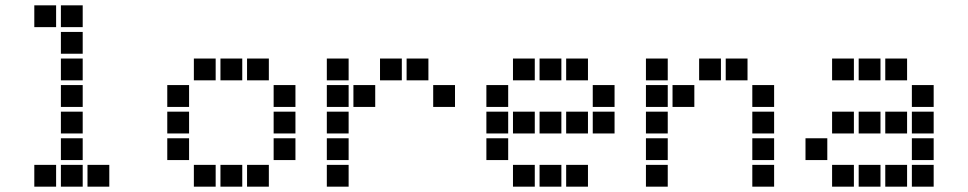

<svg xmlns="http://www.w3.org/2000/svg" viewBox="-20 -711 3640 722"><path d="M110 -691Q109 -691 109 -691Q109 -691 109 -690V-610Q109 -609 109 -609Q109 -609 110 -609H190Q191 -609 191 -609Q191 -609 191 -610V-690Q191 -691 191 -691Q191 -691 190 -691ZM210 -691Q209 -691 209 -691Q209 -691 209 -690V-610Q209 -609 209 -609Q209 -609 210 -609H290Q291 -609 291 -609Q291 -609 291 -610V-690Q291 -691 291 -691Q291 -691 290 -691ZM210 -591Q209 -591 209 -591Q209 -591 209 -590V-510Q209 -509 209 -509Q209 -509 210 -509H290Q291 -509 291 -509Q291 -509 291 -510V-590Q291 -591 291 -591Q291 -591 290 -591ZM210 -491Q209 -491 209 -491Q209 -491 209 -490V-410Q209 -409 209 -409Q209 -409 210 -409H290Q291 -409 291 -409Q291 -409 291 -410V-490Q291 -491 291 -491Q291 -491 290 -491ZM210 -391Q209 -391 209 -391Q209 -391 209 -390V-310Q209 -309 209 -309Q209 -309 210 -309H290Q291 -309 291 -309Q291 -309 291 -310V-390Q291 -391 291 -391Q291 -391 290 -391ZM210 -291Q209 -291 209 -291Q209 -291 209 -290V-210Q209 -209 209 -209Q209 -209 210 -209H290Q291 -209 291 -209Q291 -209 291 -210V-290Q291 -291 291 -291Q291 -291 290 -291ZM210 -191Q209 -191 209 -191Q209 -191 209 -190V-110Q209 -109 209 -109Q209 -109 210 -109H290Q291 -109 291 -109Q291 -109 291 -110V-190Q291 -191 291 -191Q291 -191 290 -191ZM110 -91Q109 -91 109 -91Q109 -91 109 -90V-10Q109 -9 109 -9Q109 -9 110 -9H190Q191 -9 191 -9Q191 -9 191 -10V-90Q191 -91 191 -91Q191 -91 190 -91ZM210 -91Q209 -91 209 -91Q209 -91 209 -90V-10Q209 -9 209 -9Q209 -9 210 -9H290Q291 -9 291 -9Q291 -9 291 -10V-90Q291 -91 291 -91Q291 -91 290 -91ZM310 -91Q309 -91 309 -91Q309 -91 309 -90V-10Q309 -9 309 -9Q309 -9 310 -9H390Q391 -9 391 -9Q391 -9 391 -10V-90Q391 -91 391 -91Q391 -91 390 -91Z M710 -491Q709 -491 709 -491Q709 -491 709 -490V-410Q709 -409 709 -409Q709 -409 710 -409H790Q791 -409 791 -409Q791 -409 791 -410V-490Q791 -491 791 -491Q791 -491 790 -491ZM810 -491Q809 -491 809 -491Q809 -491 809 -490V-410Q809 -409 809 -409Q809 -409 810 -409H890Q891 -409 891 -409Q891 -409 891 -410V-490Q891 -491 891 -491Q891 -491 890 -491ZM910 -491Q909 -491 909 -491Q909 -491 909 -490V-410Q909 -409 909 -409Q909 -409 910 -409H990Q991 -409 991 -409Q991 -409 991 -410V-490Q991 -491 991 -491Q991 -491 990 -491ZM610 -391Q609 -391 609 -391Q609 -391 609 -390V-310Q609 -309 609 -309Q609 -309 610 -309H690Q691 -309 691 -309Q691 -309 691 -310V-390Q691 -391 691 -391Q691 -391 690 -391ZM1010 -391Q1009 -391 1009 -391Q1009 -391 1009 -390V-310Q1009 -309 1009 -309Q1009 -309 1010 -309H1090Q1091 -309 1091 -309Q1091 -309 1091 -310V-390Q1091 -391 1091 -391Q1091 -391 1090 -391ZM610 -291Q609 -291 609 -291Q609 -291 609 -290V-210Q609 -209 609 -209Q609 -209 610 -209H690Q691 -209 691 -209Q691 -209 691 -210V-290Q691 -291 691 -291Q691 -291 690 -291ZM1010 -291Q1009 -291 1009 -291Q1009 -291 1009 -290V-210Q1009 -209 1009 -209Q1009 -209 1010 -209H1090Q1091 -209 1091 -209Q1091 -209 1091 -210V-290Q1091 -291 1091 -291Q1091 -291 1090 -291ZM610 -191Q609 -191 609 -191Q609 -191 609 -190V-110Q609 -109 609 -109Q609 -109 610 -109H690Q691 -109 691 -109Q691 -109 691 -110V-190Q691 -191 691 -191Q691 -191 690 -191ZM1010 -191Q1009 -191 1009 -191Q1009 -191 1009 -190V-110Q1009 -109 1009 -109Q1009 -109 1010 -109H1090Q1091 -109 1091 -109Q1091 -109 1091 -110V-190Q1091 -191 1091 -191Q1091 -191 1090 -191ZM710 -91Q709 -91 709 -91Q709 -91 709 -90V-10Q709 -9 709 -9Q709 -9 710 -9H790Q791 -9 791 -9Q791 -9 791 -10V-90Q791 -91 791 -91Q791 -91 790 -91ZM810 -91Q809 -91 809 -91Q809 -91 809 -90V-10Q809 -9 809 -9Q809 -9 810 -9H890Q891 -9 891 -9Q891 -9 891 -10V-90Q891 -91 891 -91Q891 -91 890 -91ZM910 -91Q909 -91 909 -91Q909 -91 909 -90V-10Q909 -9 909 -9Q909 -9 910 -9H990Q991 -9 991 -9Q991 -9 991 -10V-90Q991 -91 991 -91Q991 -91 990 -91Z M1210 -491Q1209 -491 1209 -491Q1209 -491 1209 -490V-410Q1209 -409 1209 -409Q1209 -409 1210 -409H1290Q1291 -409 1291 -409Q1291 -409 1291 -410V-490Q1291 -491 1291 -491Q1291 -491 1290 -491ZM1410 -491Q1409 -491 1409 -491Q1409 -491 1409 -490V-410Q1409 -409 1409 -409Q1409 -409 1410 -409H1490Q1491 -409 1491 -409Q1491 -409 1491 -410V-490Q1491 -491 1491 -491Q1491 -491 1490 -491ZM1510 -491Q1509 -491 1509 -491Q1509 -491 1509 -490V-410Q1509 -409 1509 -409Q1509 -409 1510 -409H1590Q1591 -409 1591 -409Q1591 -409 1591 -410V-490Q1591 -491 1591 -491Q1591 -491 1590 -491ZM1210 -391Q1209 -391 1209 -391Q1209 -391 1209 -390V-310Q1209 -309 1209 -309Q1209 -309 1210 -309H1290Q1291 -309 1291 -309Q1291 -309 1291 -310V-390Q1291 -391 1291 -391Q1291 -391 1290 -391ZM1310 -391Q1309 -391 1309 -391Q1309 -391 1309 -390V-310Q1309 -309 1309 -309Q1309 -309 1310 -309H1390Q1391 -309 1391 -309Q1391 -309 1391 -310V-390Q1391 -391 1391 -391Q1391 -391 1390 -391ZM1610 -391Q1609 -391 1609 -391Q1609 -391 1609 -390V-310Q1609 -309 1609 -309Q1609 -309 1610 -309H1690Q1691 -309 1691 -309Q1691 -309 1691 -310V-390Q1691 -391 1691 -391Q1691 -391 1690 -391ZM1210 -291Q1209 -291 1209 -291Q1209 -291 1209 -290V-210Q1209 -209 1209 -209Q1209 -209 1210 -209H1290Q1291 -209 1291 -209Q1291 -209 1291 -210V-290Q1291 -291 1291 -291Q1291 -291 1290 -291ZM1210 -191Q1209 -191 1209 -191Q1209 -191 1209 -190V-110Q1209 -109 1209 -109Q1209 -109 1210 -109H1290Q1291 -109 1291 -109Q1291 -109 1291 -110V-190Q1291 -191 1291 -191Q1291 -191 1290 -191ZM1210 -91Q1209 -91 1209 -91Q1209 -91 1209 -90V-10Q1209 -9 1209 -9Q1209 -9 1210 -9H1290Q1291 -9 1291 -9Q1291 -9 1291 -10V-90Q1291 -91 1291 -91Q1291 -91 1290 -91Z M1910 -491Q1909 -491 1909 -491Q1909 -491 1909 -490V-410Q1909 -409 1909 -409Q1909 -409 1910 -409H1990Q1991 -409 1991 -409Q1991 -409 1991 -410V-490Q1991 -491 1991 -491Q1991 -491 1990 -491ZM2010 -491Q2009 -491 2009 -491Q2009 -491 2009 -490V-410Q2009 -409 2009 -409Q2009 -409 2010 -409H2090Q2091 -409 2091 -409Q2091 -409 2091 -410V-490Q2091 -491 2091 -491Q2091 -491 2090 -491ZM2110 -491Q2109 -491 2109 -491Q2109 -491 2109 -490V-410Q2109 -409 2109 -409Q2109 -409 2110 -409H2190Q2191 -409 2191 -409Q2191 -409 2191 -410V-490Q2191 -491 2191 -491Q2191 -491 2190 -491ZM1810 -391Q1809 -391 1809 -391Q1809 -391 1809 -390V-310Q1809 -309 1809 -309Q1809 -309 1810 -309H1890Q1891 -309 1891 -309Q1891 -309 1891 -310V-390Q1891 -391 1891 -391Q1891 -391 1890 -391ZM2210 -391Q2209 -391 2209 -391Q2209 -391 2209 -390V-310Q2209 -309 2209 -309Q2209 -309 2210 -309H2290Q2291 -309 2291 -309Q2291 -309 2291 -310V-390Q2291 -391 2291 -391Q2291 -391 2290 -391ZM1810 -291Q1809 -291 1809 -291Q1809 -291 1809 -290V-210Q1809 -209 1809 -209Q1809 -209 1810 -209H1890Q1891 -209 1891 -209Q1891 -209 1891 -210V-290Q1891 -291 1891 -291Q1891 -291 1890 -291ZM1910 -291Q1909 -291 1909 -291Q1909 -291 1909 -290V-210Q1909 -209 1909 -209Q1909 -209 1910 -209H1990Q1991 -209 1991 -209Q1991 -209 1991 -210V-290Q1991 -291 1991 -291Q1991 -291 1990 -291ZM2010 -291Q2009 -291 2009 -291Q2009 -291 2009 -290V-210Q2009 -209 2009 -209Q2009 -209 2010 -209H2090Q2091 -209 2091 -209Q2091 -209 2091 -210V-290Q2091 -291 2091 -291Q2091 -291 2090 -291ZM2110 -291Q2109 -291 2109 -291Q2109 -291 2109 -290V-210Q2109 -209 2109 -209Q2109 -209 2110 -209H2190Q2191 -209 2191 -209Q2191 -209 2191 -210V-290Q2191 -291 2191 -291Q2191 -291 2190 -291ZM2210 -291Q2209 -291 2209 -291Q2209 -291 2209 -290V-210Q2209 -209 2209 -209Q2209 -209 2210 -209H2290Q2291 -209 2291 -209Q2291 -209 2291 -210V-290Q2291 -291 2291 -291Q2291 -291 2290 -291ZM1810 -191Q1809 -191 1809 -191Q1809 -191 1809 -190V-110Q1809 -109 1809 -109Q1809 -109 1810 -109H1890Q1891 -109 1891 -109Q1891 -109 1891 -110V-190Q1891 -191 1891 -191Q1891 -191 1890 -191ZM1910 -91Q1909 -91 1909 -91Q1909 -91 1909 -90V-10Q1909 -9 1909 -9Q1909 -9 1910 -9H1990Q1991 -9 1991 -9Q1991 -9 1991 -10V-90Q1991 -91 1991 -91Q1991 -91 1990 -91ZM2010 -91Q2009 -91 2009 -91Q2009 -91 2009 -90V-10Q2009 -9 2009 -9Q2009 -9 2010 -9H2090Q2091 -9 2091 -9Q2091 -9 2091 -10V-90Q2091 -91 2091 -91Q2091 -91 2090 -91ZM2110 -91Q2109 -91 2109 -91Q2109 -91 2109 -90V-10Q2109 -9 2109 -9Q2109 -9 2110 -9H2190Q2191 -9 2191 -9Q2191 -9 2191 -10V-90Q2191 -91 2191 -91Q2191 -91 2190 -91Z M2410 -491Q2409 -491 2409 -491Q2409 -491 2409 -490V-410Q2409 -409 2409 -409Q2409 -409 2410 -409H2490Q2491 -409 2491 -409Q2491 -409 2491 -410V-490Q2491 -491 2491 -491Q2491 -491 2490 -491ZM2610 -491Q2609 -491 2609 -491Q2609 -491 2609 -490V-410Q2609 -409 2609 -409Q2609 -409 2610 -409H2690Q2691 -409 2691 -409Q2691 -409 2691 -410V-490Q2691 -491 2691 -491Q2691 -491 2690 -491ZM2710 -491Q2709 -491 2709 -491Q2709 -491 2709 -490V-410Q2709 -409 2709 -409Q2709 -409 2710 -409H2790Q2791 -409 2791 -409Q2791 -409 2791 -410V-490Q2791 -491 2791 -491Q2791 -491 2790 -491ZM2410 -391Q2409 -391 2409 -391Q2409 -391 2409 -390V-310Q2409 -309 2409 -309Q2409 -309 2410 -309H2490Q2491 -309 2491 -309Q2491 -309 2491 -310V-390Q2491 -391 2491 -391Q2491 -391 2490 -391ZM2510 -391Q2509 -391 2509 -391Q2509 -391 2509 -390V-310Q2509 -309 2509 -309Q2509 -309 2510 -309H2590Q2591 -309 2591 -309Q2591 -309 2591 -310V-390Q2591 -391 2591 -391Q2591 -391 2590 -391ZM2810 -391Q2809 -391 2809 -391Q2809 -391 2809 -390V-310Q2809 -309 2809 -309Q2809 -309 2810 -309H2890Q2891 -309 2891 -309Q2891 -309 2891 -310V-390Q2891 -391 2891 -391Q2891 -391 2890 -391ZM2410 -291Q2409 -291 2409 -291Q2409 -291 2409 -290V-210Q2409 -209 2409 -209Q2409 -209 2410 -209H2490Q2491 -209 2491 -209Q2491 -209 2491 -210V-290Q2491 -291 2491 -291Q2491 -291 2490 -291ZM2810 -291Q2809 -291 2809 -291Q2809 -291 2809 -290V-210Q2809 -209 2809 -209Q2809 -209 2810 -209H2890Q2891 -209 2891 -209Q2891 -209 2891 -210V-290Q2891 -291 2891 -291Q2891 -291 2890 -291ZM2410 -191Q2409 -191 2409 -191Q2409 -191 2409 -190V-110Q2409 -109 2409 -109Q2409 -109 2410 -109H2490Q2491 -109 2491 -109Q2491 -109 2491 -110V-190Q2491 -191 2491 -191Q2491 -191 2490 -191ZM2810 -191Q2809 -191 2809 -191Q2809 -191 2809 -190V-110Q2809 -109 2809 -109Q2809 -109 2810 -109H2890Q2891 -109 2891 -109Q2891 -109 2891 -110V-190Q2891 -191 2891 -191Q2891 -191 2890 -191ZM2410 -91Q2409 -91 2409 -91Q2409 -91 2409 -90V-10Q2409 -9 2409 -9Q2409 -9 2410 -9H2490Q2491 -9 2491 -9Q2491 -9 2491 -10V-90Q2491 -91 2491 -91Q2491 -91 2490 -91ZM2810 -91Q2809 -91 2809 -91Q2809 -91 2809 -90V-10Q2809 -9 2809 -9Q2809 -9 2810 -9H2890Q2891 -9 2891 -9Q2891 -9 2891 -10V-90Q2891 -91 2891 -91Q2891 -91 2890 -91Z M3110 -491Q3109 -491 3109 -491Q3109 -491 3109 -490V-410Q3109 -409 3109 -409Q3109 -409 3110 -409H3190Q3191 -409 3191 -409Q3191 -409 3191 -410V-490Q3191 -491 3191 -491Q3191 -491 3190 -491ZM3210 -491Q3209 -491 3209 -491Q3209 -491 3209 -490V-410Q3209 -409 3209 -409Q3209 -409 3210 -409H3290Q3291 -409 3291 -409Q3291 -409 3291 -410V-490Q3291 -491 3291 -491Q3291 -491 3290 -491ZM3310 -491Q3309 -491 3309 -491Q3309 -491 3309 -490V-410Q3309 -409 3309 -409Q3309 -409 3310 -409H3390Q3391 -409 3391 -409Q3391 -409 3391 -410V-490Q3391 -491 3391 -491Q3391 -491 3390 -491ZM3410 -391Q3409 -391 3409 -391Q3409 -391 3409 -390V-310Q3409 -309 3409 -309Q3409 -309 3410 -309H3490Q3491 -309 3491 -309Q3491 -309 3491 -310V-390Q3491 -391 3491 -391Q3491 -391 3490 -391ZM3110 -291Q3109 -291 3109 -291Q3109 -291 3109 -290V-210Q3109 -209 3109 -209Q3109 -209 3110 -209H3190Q3191 -209 3191 -209Q3191 -209 3191 -210V-290Q3191 -291 3191 -291Q3191 -291 3190 -291ZM3210 -291Q3209 -291 3209 -291Q3209 -291 3209 -290V-210Q3209 -209 3209 -209Q3209 -209 3210 -209H3290Q3291 -209 3291 -209Q3291 -209 3291 -210V-290Q3291 -291 3291 -291Q3291 -291 3290 -291ZM3310 -291Q3309 -291 3309 -291Q3309 -291 3309 -290V-210Q3309 -209 3309 -209Q3309 -209 3310 -209H3390Q3391 -209 3391 -209Q3391 -209 3391 -210V-290Q3391 -291 3391 -291Q3391 -291 3390 -291ZM3410 -291Q3409 -291 3409 -291Q3409 -291 3409 -290V-210Q3409 -209 3409 -209Q3409 -209 3410 -209H3490Q3491 -209 3491 -209Q3491 -209 3491 -210V-290Q3491 -291 3491 -291Q3491 -291 3490 -291ZM3010 -191Q3009 -191 3009 -191Q3009 -191 3009 -190V-110Q3009 -109 3009 -109Q3009 -109 3010 -109H3090Q3091 -109 3091 -109Q3091 -109 3091 -110V-190Q3091 -191 3091 -191Q3091 -191 3090 -191ZM3410 -191Q3409 -191 3409 -191Q3409 -191 3409 -190V-110Q3409 -109 3409 -109Q3409 -109 3410 -109H3490Q3491 -109 3491 -109Q3491 -109 3491 -110V-190Q3491 -191 3491 -191Q3491 -191 3490 -191ZM3110 -91Q3109 -91 3109 -91Q3109 -91 3109 -90V-10Q3109 -9 3109 -9Q3109 -9 3110 -9H3190Q3191 -9 3191 -9Q3191 -9 3191 -10V-90Q3191 -91 3191 -91Q3191 -91 3190 -91ZM3210 -91Q3209 -91 3209 -91Q3209 -91 3209 -90V-10Q3209 -9 3209 -9Q3209 -9 3210 -9H3290Q3291 -9 3291 -9Q3291 -9 3291 -10V-90Q3291 -91 3291 -91Q3291 -91 3290 -91ZM3310 -91Q3309 -91 3309 -91Q3309 -91 3309 -90V-10Q3309 -9 3309 -9Q3309 -9 3310 -9H3390Q3391 -9 3391 -9Q3391 -9 3391 -10V-90Q3391 -91 3391 -91Q3391 -91 3390 -91ZM3410 -91Q3409 -91 3409 -91Q3409 -91 3409 -90V-10Q3409 -9 3409 -9Q3409 -9 3410 -9H3490Q3491 -9 3491 -9Q3491 -9 3491 -10V-90Q3491 -91 3491 -91Q3491 -91 3490 -91Z"/></svg>

Font: Doto Black ExtraBold
Style: Regular
Weight: 800
Monospace: yes
Version: Version 1.000